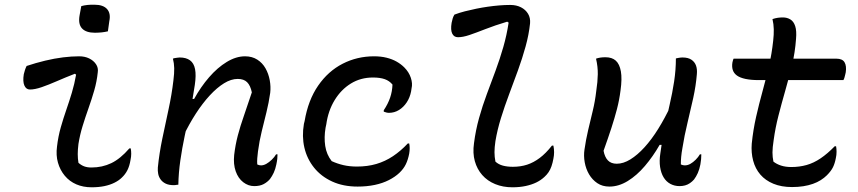

<svg xmlns="http://www.w3.org/2000/svg" viewBox="-20 -781 3640 815"><path d="M93 -501Q132 -514 171.5 -523.5Q211 -533 247.5 -537.5Q284 -542 316 -542Q340 -542 358.5 -533Q377 -524 387.5 -508.5Q398 -493 395 -474Q391 -435 380 -397Q369 -359 355.5 -321Q342 -283 330.5 -245.5Q319 -208 313 -170Q310 -146 310 -127Q310 -108 313 -90Q324 -80 337 -75Q350 -70 368 -70Q414 -70 452.5 -88.5Q491 -107 529 -151H535Q537 -140 537 -128Q537 -116 534 -102Q530 -77 521 -59Q512 -41 497 -27Q485 -15 466 -5.5Q447 4 423 9Q399 14 369 14Q333 14 304 1.5Q275 -11 255 -35Q235 -59 226 -90.5Q217 -122 222 -159Q227 -202 238 -240.5Q249 -279 261.5 -315Q274 -351 285 -387.5Q296 -424 303 -464L298 -468Q257 -452 221.5 -436.5Q186 -421 157 -411Q128 -401 107 -401Q91 -401 83.5 -418Q76 -435 81 -466Q83 -475 86 -484Q89 -493 93 -501ZM325 -755Q331 -757 337.5 -758Q344 -759 351.5 -760Q359 -761 366.5 -761Q374 -761 381 -761Q418 -761 434.5 -742.5Q451 -724 444 -691L438 -648Q432 -647 425.5 -645.5Q419 -644 411.5 -643.5Q404 -643 397.5 -642.5Q391 -642 383 -642Q345 -642 328 -660.5Q311 -679 318 -717Z M714 -532Q718 -534 722.5 -534.5Q727 -535 732.5 -536Q738 -537 743 -537Q770 -537 786.5 -525Q803 -513 808 -487.5Q813 -462 807 -421Q799 -365 787 -310.5Q775 -256 764 -204Q753 -152 745.5 -100Q738 -48 737 3Q734 3 731 3.5Q728 4 725 4.5Q722 5 718 5Q697 5 683.5 -1.5Q670 -8 662 -19Q654 -30 651.5 -43Q649 -56 650 -70Q656 -130 669 -192.5Q682 -255 695.5 -317Q709 -379 716 -439Q720 -470 719.5 -491.5Q719 -513 714 -532ZM1020 -542Q1050 -542 1072 -528Q1094 -514 1107 -491Q1120 -468 1125 -440.5Q1130 -413 1127 -387Q1121 -345 1111 -304.5Q1101 -264 1091 -223.5Q1081 -183 1075 -138Q1073 -123 1072 -109Q1071 -95 1072 -83Q1076 -81 1080 -80Q1084 -79 1088 -79Q1099 -79 1110.5 -85.5Q1122 -92 1133.5 -103Q1145 -114 1152 -126H1158Q1158 -117 1157 -107Q1156 -97 1153 -83Q1149 -63 1142 -48Q1135 -33 1126 -21Q1115 -8 1099 0.5Q1083 9 1059 9Q1034 9 1012.5 -7.5Q991 -24 980.5 -54Q970 -84 974 -123Q979 -166 989.5 -206Q1000 -246 1015.5 -290Q1031 -334 1049 -389Q1043 -418 1029 -432Q1015 -446 989 -446Q961 -446 931 -427.5Q901 -409 870.5 -376Q840 -343 811.5 -299Q783 -255 758 -203L781 -361H804Q832 -412 867.5 -453Q903 -494 942.5 -518Q982 -542 1020 -542Z M1568 -542Q1597 -542 1621 -536Q1645 -530 1663.5 -519.5Q1682 -509 1696 -495Q1716 -475 1724 -450.5Q1732 -426 1727 -406L1725 -393Q1720 -367 1706.5 -346.5Q1693 -326 1673.5 -314Q1654 -302 1631 -302Q1626 -302 1620 -303.5Q1614 -305 1609 -307V-313Q1627 -340 1636 -366.5Q1645 -393 1646 -422Q1633 -438 1613 -445Q1593 -452 1563 -452Q1511 -452 1469.5 -426.5Q1428 -401 1400.5 -356Q1373 -311 1365 -253L1362 -239Q1355 -198 1360.5 -161.5Q1366 -125 1388 -97Q1412 -86 1438 -80Q1464 -74 1495 -74Q1540 -74 1577.5 -85Q1615 -96 1648 -118Q1681 -140 1711 -172H1717Q1719 -163 1719 -152Q1719 -141 1717 -129Q1712 -103 1702.5 -83.5Q1693 -64 1675 -47Q1657 -30 1630.5 -16.5Q1604 -3 1570.5 4Q1537 11 1498 11Q1437 11 1390 -10.5Q1343 -32 1313 -69.5Q1283 -107 1272 -154.5Q1261 -202 1270 -255L1273 -267Q1288 -356 1330.5 -417.5Q1373 -479 1434.5 -510.5Q1496 -542 1568 -542Z M1909 -719Q1930 -727 1953.5 -733Q1977 -739 2001.5 -744Q2026 -749 2050.5 -752.5Q2075 -756 2099 -758Q2123 -760 2146 -760Q2172 -760 2191.5 -750Q2211 -740 2221.5 -722.5Q2232 -705 2230 -682Q2225 -634 2211 -583.5Q2197 -533 2178.5 -482Q2160 -431 2141 -380.5Q2122 -330 2106.5 -280Q2091 -230 2083 -182Q2079 -155 2079 -135Q2079 -115 2083 -95Q2096 -83 2114.5 -78Q2133 -73 2157 -73Q2190 -73 2217.5 -82Q2245 -91 2271 -110.5Q2297 -130 2323 -163H2329Q2332 -149 2332 -135Q2332 -121 2329 -107Q2326 -90 2321 -75.5Q2316 -61 2308.5 -50Q2301 -39 2291 -30Q2276 -16 2256.5 -6.5Q2237 3 2211.5 8.5Q2186 14 2155 14Q2115 14 2082 0.5Q2049 -13 2027 -38Q2005 -63 1995.5 -97Q1986 -131 1992 -173Q1999 -228 2013.5 -280Q2028 -332 2046.5 -381.5Q2065 -431 2083.5 -481Q2102 -531 2116.5 -581.5Q2131 -632 2139 -685L2133 -689Q2080 -673 2040.5 -657.5Q2001 -642 1973 -632.5Q1945 -623 1924 -623Q1907 -623 1899.5 -638.5Q1892 -654 1897 -684Q1899 -694 1901.5 -702.5Q1904 -711 1909 -719Z M2510 -532Q2518 -535 2528 -536.5Q2538 -538 2550 -538Q2578 -538 2594 -523.5Q2610 -509 2615.5 -478Q2621 -447 2614 -397Q2609 -357 2599 -318.5Q2589 -280 2575 -237Q2561 -194 2542 -141Q2547 -114 2560.5 -100Q2574 -86 2598 -86Q2626 -86 2656 -104.5Q2686 -123 2716 -156Q2746 -189 2774 -234Q2802 -279 2827 -332L2802 -166H2780Q2752 -117 2717.5 -76.5Q2683 -36 2644.5 -12.5Q2606 11 2567 11Q2537 11 2515.5 -3.5Q2494 -18 2480.5 -41Q2467 -64 2462 -92Q2457 -120 2461 -146Q2467 -188 2476.5 -228.5Q2486 -269 2496 -310Q2506 -351 2511 -395Q2517 -434 2517.5 -466Q2518 -498 2510 -532ZM2849 -533Q2854 -534 2858.5 -535Q2863 -536 2868 -536.5Q2873 -537 2877 -537Q2901 -537 2915 -527.5Q2929 -518 2934.5 -502.5Q2940 -487 2938 -466Q2934 -417 2922.5 -364.5Q2911 -312 2898 -258.5Q2885 -205 2877 -154Q2873 -132 2871.5 -115.5Q2870 -99 2870 -83Q2874 -81 2878.5 -80Q2883 -79 2887 -79Q2899 -79 2910.5 -85.5Q2922 -92 2933 -103Q2944 -114 2951 -126H2957Q2957 -115 2956 -105Q2955 -95 2953 -83Q2949 -62 2942 -46.5Q2935 -31 2926 -19Q2918 -10 2908.5 -3.5Q2899 3 2888 6Q2877 9 2865 9Q2843 9 2825.5 -0.5Q2808 -10 2797 -28Q2786 -46 2782 -72Q2778 -98 2783 -130Q2790 -184 2800.5 -235.5Q2811 -287 2822.5 -336.5Q2834 -386 2841.5 -435Q2849 -484 2849 -533Z M3094 -532H3530Q3556 -532 3565 -516.5Q3574 -501 3570 -474Q3569 -469 3567.5 -463Q3566 -457 3564.5 -451.5Q3563 -446 3560 -441H3201Q3168 -441 3144.5 -446Q3121 -451 3108 -460.5Q3095 -470 3090.5 -484Q3086 -498 3089 -516Q3090 -519 3090.5 -522Q3091 -525 3092 -527.5Q3093 -530 3094 -532ZM3529 -160Q3531 -150 3531 -136.5Q3531 -123 3528 -110Q3524 -88 3516 -71.5Q3508 -55 3490 -37Q3479 -26 3464 -16.5Q3449 -7 3430.5 -0.5Q3412 6 3390 9.5Q3368 13 3342 13Q3297 13 3263 -1Q3229 -15 3207.5 -40Q3186 -65 3177 -99Q3168 -133 3171 -171Q3177 -230 3189.5 -285Q3202 -340 3216.5 -392.5Q3231 -445 3243.5 -498.5Q3256 -552 3262 -608Q3265 -634 3264.5 -656.5Q3264 -679 3259 -700Q3271 -704 3281.5 -705.5Q3292 -707 3303 -707Q3321 -707 3335 -698.5Q3349 -690 3355.5 -670Q3362 -650 3359 -616Q3355 -559 3342 -505Q3329 -451 3313.5 -397Q3298 -343 3284.5 -290.5Q3271 -238 3264 -186Q3259 -154 3259 -134Q3259 -114 3263 -95Q3277 -84 3296 -78Q3315 -72 3339 -72Q3373 -72 3403.5 -80.5Q3434 -89 3463.5 -109Q3493 -129 3523 -160Z"/></svg>

Font: Rec Mono Duotone
Style: Italic
Weight: 400
Italic angle: -10°
Monospace: yes
Version: Version 1.085; ttfautohint (v1.8.4.7-5d5b)